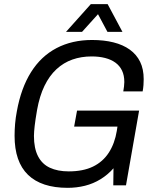

<svg xmlns="http://www.w3.org/2000/svg" viewBox="-20 -890 741 922"><path d="M305 12Q179 12 114.5 -50.5Q50 -113 50 -238Q50 -266 52.5 -295.5Q55 -325 61 -356Q81 -467 129 -543.5Q177 -620 251.5 -659Q326 -698 422 -698Q479 -698 525 -686.5Q571 -675 603.5 -651.5Q636 -628 653 -593Q670 -558 670 -510Q670 -497 669 -482Q668 -467 665 -451H572Q574 -463 575.5 -474.5Q577 -486 577 -496Q577 -528 566 -551Q555 -574 534.5 -589Q514 -604 485 -611.5Q456 -619 420 -619Q370 -619 327.5 -604Q285 -589 251 -557.5Q217 -526 193.5 -477.5Q170 -429 158 -362Q154 -338 151 -319Q148 -300 146.5 -285.5Q145 -271 144 -259.5Q143 -248 143 -237Q143 -178 162.5 -140Q182 -102 219.5 -84.5Q257 -67 310 -67Q379 -67 426.5 -90Q474 -113 502.5 -157Q531 -201 541 -262L544 -282H336L350 -359H648L585 0H524L525 -82Q498 -51 463 -29.5Q428 -8 388 2Q348 12 305 12ZM297 -737 416 -870H497L568 -737H496L435 -851L476 -850L374 -737Z"/></svg>

Font: Archivo SemiCondensed
Style: Italic
Weight: 400
Width: 4
Italic angle: -10°
Designer: Hector Gatti
Foundry: Omnibus-Type
Version: Version 2.001